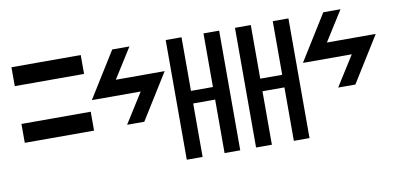

<svg xmlns="http://www.w3.org/2000/svg" viewBox="-71 -701 2485 1202"><g transform="rotate(-10 1171.0 -99.5)"><path d="M49.8 0Q49.8 -30.3 49.8 -120.1Q160.2 -120.1 490.2 -120.1Q490.2 -89.8 490.2 0Q379.9 0 49.8 0ZM49.8 -360.4Q49.8 -390.6 49.8 -480.5Q160.2 -480.5 490.2 -480.5Q490.2 -450.2 490.2 -360.4Q379.9 -360.4 49.8 -360.4Z M690.4 -480.5Q644.5 -407.2 509.8 -190.4Q587.9 -190.4 820.3 -190.4Q790 -142.6 700.2 0Q727.5 0 809.6 0Q855.5 -72.3 990.2 -290Q912.1 -290 679.7 -290Q710 -337.9 799.8 -480.5Q772.5 -480.5 690.4 -480.5Z M1030.3 -480.5Q1063.5 -480.5 1130.9 -480.5Q1130.9 -366.2 1130.9 -139.6Q1176.8 -139.6 1270.5 -139.6Q1270.5 -252.9 1270.5 -480.5Q1303.7 -480.5 1370.1 -480.5Q1370.1 -226.6 1370.1 280.3Q1336.9 280.3 1270.5 280.3Q1270.5 167 1270.5 -59.6Q1223.6 -59.6 1130.9 -59.6Q1130.9 53.7 1130.9 280.3Q1096.7 280.3 1030.3 280.3Q1030.3 26.4 1030.3 -480.5Z M1470.7 -480.5Q1503.9 -480.5 1571.3 -480.5Q1571.3 -366.2 1571.3 -139.6Q1617.2 -139.6 1710.9 -139.6Q1710.9 -252.9 1710.9 -480.5Q1744.1 -480.5 1810.5 -480.5Q1810.5 -226.6 1810.5 280.3Q1777.3 280.3 1710.9 280.3Q1710.9 167 1710.9 -59.6Q1664.1 -59.6 1571.3 -59.6Q1571.3 53.7 1571.3 280.3Q1537.1 280.3 1470.7 280.3Q1470.7 26.4 1470.7 -480.5Z M2032.2 -480.5Q1986.3 -407.2 1851.6 -190.4Q1929.7 -190.4 2162.1 -190.4Q2131.8 -142.6 2042 0Q2069.3 0 2151.4 0Q2197.3 -72.3 2332 -290Q2253.9 -290 2021.5 -290Q2051.8 -337.9 2141.6 -480.5Q2114.3 -480.5 2032.2 -480.5Z"/></g></svg>

Font: Alibu-Mazigh Belqasem 1
Style: Bold
Weight: 400
Designer: Mazigh Mubarik Belqasem
Version: Version 1.0